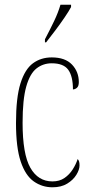

<svg xmlns="http://www.w3.org/2000/svg" viewBox="-20 -786 387 816"><path d="M203 10Q159 10 123.5 -15Q88 -40 68 -99.5Q48 -159 48 -263Q48 -371 67 -431.5Q86 -492 120 -517Q154 -542 200 -542Q257 -542 286 -511.5Q315 -481 315 -437Q315 -420 307 -413Q299 -406 290 -406Q290 -462 270 -489.5Q250 -517 200 -517Q163 -517 135 -495Q107 -473 91.5 -418Q76 -363 76 -264Q76 -131 109 -73Q142 -15 203 -15Q233 -15 254 -29.5Q275 -44 289 -66Q303 -88 310 -110Q314 -106 316 -100Q318 -94 318 -83Q318 -65 304.5 -43Q291 -21 265.5 -5.5Q240 10 203 10ZM171 -619Q194 -663 210.5 -697.5Q227 -732 237 -766H282V-756Q273 -739 255 -712.5Q237 -686 216 -658Q195 -630 176 -606H171Z"/></svg>

Font: Noto Serif Georgian ExtraCondensed Thin
Style: Regular
Weight: 100
Width: 2
Designer: Monotype Design Team, Akaki Razmadze
Foundry: Google LLC
Version: Version 2.003; ttfautohint (v1.8.4.7-5d5b)